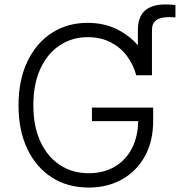

<svg xmlns="http://www.w3.org/2000/svg" viewBox="-20 -841 816 871"><path d="M382.3 9.8Q286.6 9.8 215.1 -36.1Q143.6 -82 103.8 -165.8Q64 -249.5 64 -363.3Q64 -477.5 104 -561.5Q144 -645.5 214.6 -691.4Q285.2 -737.3 377.4 -737.3Q450.7 -737.3 508.5 -709.2Q566.4 -681.2 605.5 -635.3V-705.6Q605.5 -820.8 730 -820.8Q757.3 -820.8 775.9 -817.9V-762.2Q767.6 -762.7 759.3 -762.9Q751 -763.2 744.6 -763.2Q669.4 -763.2 669.4 -705.6V-499.5H598.1Q585.4 -547.4 556.2 -586.7Q526.9 -626 481.9 -649.2Q437 -672.4 377.9 -672.4Q307.6 -672.4 251.7 -635.7Q195.8 -599.1 163.6 -530Q131.3 -460.9 131.3 -363.3Q131.3 -267.1 163.6 -198Q195.8 -128.9 252.4 -92Q309.1 -55.2 382.3 -55.2Q448.7 -55.2 499 -84Q549.3 -112.8 577.4 -166Q605.5 -219.2 606.9 -291.5H397V-353H674.8V-293Q674.8 -200.7 637.5 -132.8Q600.1 -64.9 534.2 -27.6Q468.3 9.8 382.3 9.8Z"/></svg>

Font: Inter Light
Style: Regular
Weight: 300
Designer: Rasmus Andersson
Foundry: rsms
Version: Version 4.000;git-a52131595